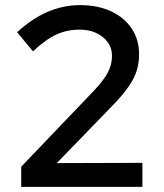

<svg xmlns="http://www.w3.org/2000/svg" viewBox="-20 -731 640 751"><path d="M63 0V-79L350 -379Q388 -420 403 -449.5Q418 -479 418 -513Q418 -557 382 -586Q346 -615 291 -615Q242 -615 200.5 -596Q159 -577 109 -530L47 -605Q162 -711 293 -711Q362 -711 414 -687Q466 -663 495 -619.5Q524 -576 524 -519Q524 -485 515 -455.5Q506 -426 484.5 -394.5Q463 -363 425 -323L202 -93L537 -94V0Z"/></svg>

Font: Red Hat Mono Medium
Style: Regular
Weight: 500
Monospace: yes
Designer: Pentagram, MCKL
Foundry: Pentagram, MCKL
Version: Version 1.023; ttfautohint (v1.8.3)